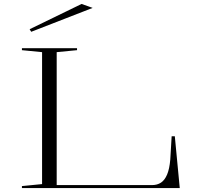

<svg xmlns="http://www.w3.org/2000/svg" viewBox="-20 -952 1017 972"><path d="M91 0V-10L193 -20V-688L91 -698V-708H370V-698L267 -688V-15H750Q776 -15 795 -27.5Q814 -40 826 -68.5Q838 -97 842 -144L849 -262H865L890 0ZM138 -791 130 -804 393 -932 449 -912Z"/></svg>

Font: Kalnia Expanded ExtraLight
Style: Regular
Weight: 250
Width: 7
Designer: Frida Medrano
Foundry: Frida Medrano
Version: Version 1.105